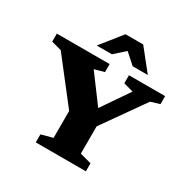

<svg xmlns="http://www.w3.org/2000/svg" viewBox="-203 -1116 1270 1296"><g transform="rotate(30 432.0 -467.5)"><path d="M82 -623.5 3.5 -644.5V-707H415V-644.5L339 -623.5L496.5 -411.5L642 -623.5L565.5 -644.5V-707H847.5V-644.5L778 -623.5L549 -299V-86.5L638 -62.5V0H247.5V-62.5L336.5 -86.5V-296.5ZM557 -772 476 -844.5 395 -772H277L407 -935H545L675 -772Z"/></g></svg>

Font: Newsreader 6pt
Style: Bold
Weight: 700
Designer: Hugues Gentile
Foundry: Production Type
Version: Version 1.003; ttfautohint (v1.8.3)